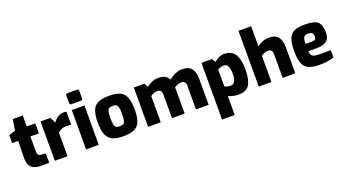

<svg xmlns="http://www.w3.org/2000/svg" viewBox="-66 -1496 4451 2467"><g transform="rotate(-20 2159.0 -262.5)"><path d="M86 -197 91 -401H8V-511L98 -538L120 -689H257V-538H374V-401H257V-198Q257 -166 268 -151.5Q279 -137 301 -135L369 -128V0H264Q197 0 157.5 -18.5Q118 -37 100.5 -80Q83 -123 86 -197Z M446 -538H580L619 -460Q649 -500 683 -523Q717 -546 760 -546Q785 -546 802 -541V-364Q758 -368 737 -368Q698 -368 669 -356Q640 -344 619 -319V0H446Z M871 -633V-738Q871 -761 893 -761H1027Q1048 -761 1048 -738V-633Q1048 -611 1027 -611H893Q883 -611 877 -617Q871 -623 871 -633ZM873 -538H1046V0H873Z M1131 -270Q1131 -379 1155.5 -438.5Q1180 -498 1234 -522.5Q1288 -547 1383 -547Q1478 -547 1532.5 -522Q1587 -497 1611.5 -437Q1636 -377 1636 -270Q1636 -164 1612.5 -105Q1589 -46 1534.5 -20.5Q1480 5 1383 5Q1289 5 1234.5 -21.5Q1180 -48 1155.5 -107.5Q1131 -167 1131 -270ZM1463 -271Q1463 -333 1455.5 -362Q1448 -391 1432 -400Q1416 -409 1383 -409Q1350 -409 1334.5 -400Q1319 -391 1311.5 -362.5Q1304 -334 1304 -271Q1304 -208 1311.5 -179Q1319 -150 1335 -141Q1351 -132 1383 -132Q1416 -132 1432 -141Q1448 -150 1455.5 -179.5Q1463 -209 1463 -271Z M1721 -538H1864L1894 -485Q1936 -515 1973.5 -531Q2011 -547 2066 -547Q2114 -547 2147.5 -527Q2181 -507 2199 -473Q2298 -547 2378 -547Q2473 -547 2511 -496Q2549 -445 2549 -344V0H2376V-328Q2376 -392 2312 -392Q2288 -392 2263 -382Q2238 -372 2219 -356Q2221 -336 2221 -325V0H2048V-328Q2048 -392 1985 -392Q1936 -392 1894 -357V0H1721Z M2646 -538H2791L2819 -488Q2853 -516 2885 -531.5Q2917 -547 2959 -547Q3056 -547 3102.5 -476.5Q3149 -406 3149 -268Q3149 -131 3107.5 -61.5Q3066 8 2959 8Q2922 8 2884.5 0.5Q2847 -7 2819 -22V237H2646ZM2976 -268Q2976 -346 2957 -377Q2938 -408 2902 -408Q2858 -408 2819 -384V-154Q2833 -145 2855.5 -139.5Q2878 -134 2901 -134Q2976 -134 2976 -268Z M3234 -762H3407V-485Q3434 -510 3479.5 -528.5Q3525 -547 3568 -547Q3658 -547 3696 -497Q3734 -447 3734 -353V0H3561V-330Q3561 -362 3543.5 -377Q3526 -392 3498 -392Q3473 -392 3449.5 -382Q3426 -372 3407 -357V0H3234Z M3817 -268Q3817 -379 3839.5 -438.5Q3862 -498 3913.5 -522.5Q3965 -547 4059 -547Q4144 -547 4192 -530.5Q4240 -514 4261.5 -473.5Q4283 -433 4283 -358Q4283 -277 4237 -243Q4191 -209 4103 -209H3988Q3990 -175 4000.5 -157Q4011 -139 4037 -131Q4063 -123 4113 -123H4264V-22Q4217 -9 4171.5 -2Q4126 5 4066 5Q3972 5 3919 -19Q3866 -43 3841.5 -101.5Q3817 -160 3817 -268ZM4084 -311Q4109 -311 4120 -321.5Q4131 -332 4131 -357Q4131 -393 4114.5 -408Q4098 -423 4059 -423Q4018 -423 4002 -399.5Q3986 -376 3986 -311Z"/></g></svg>

Font: Exo ExtraBold
Style: Regular
Weight: 800
Designer: Natanael Gama
Foundry: Natanael Gama
Version: Version 1.500